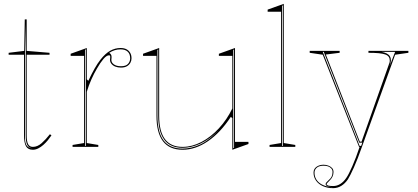

<svg xmlns="http://www.w3.org/2000/svg" viewBox="-20 -765 2177 1000"><path d="M151 15Q126 15 115.5 -3Q105 -21 105 -61V-480H25V-490L106 -500L109 -664H119V-500L238 -490V-480H119V-61Q119 -28 126.5 -14Q134 0 151 0Q175 0 196.5 -19Q218 -38 240 -66L248 -60Q240 -48 229.5 -35Q219 -22 206 -10.5Q193 1 179 8Q165 15 151 15ZM151 7Q130 6 122 -10Q114 -26 114 -61V-640L110 -490V-61Q110 -50 110.5 -40Q111 -30 113 -21.5Q115 -13 119.5 -6.5Q124 0 131 3Q135 5 140 6Q145 7 151 7Z M358 0V-10L418 -20V-474H348V-485L432 -515V-352L440 -344Q457 -380 472.5 -407.5Q488 -435 503 -454Q529 -487 554.5 -501Q580 -515 608 -515Q626 -515 638.5 -508.5Q651 -502 658 -490Q665 -478 665 -461Q665 -449 659 -438Q653 -427 641 -420Q629 -413 610 -413Q594 -413 581 -418Q568 -423 560.5 -432.5Q553 -442 553 -453Q553 -457 553.5 -459.5Q554 -462 554 -465Q554 -468 554 -470Q554 -477 548 -477Q535 -477 518.5 -457.5Q502 -438 485 -408Q470 -383 456 -351.5Q442 -320 432 -287V-20L492 -10V0ZM427 -508 423 -506V-5H427ZM608 -508Q592 -508 577.5 -503.5Q563 -499 549 -490Q555 -486 558 -481Q561 -476 561 -470Q561 -468 561 -465Q561 -462 560.5 -459Q560 -456 560 -453Q560 -439 573.5 -429.5Q587 -420 610 -420Q636 -420 647 -432.5Q658 -445 658 -461Q658 -484 645 -496Q632 -508 608 -508Z M931 15Q863 15 829 -29Q795 -73 795 -162V-474H725V-485L809 -515V-162Q809 -80 839.5 -40Q870 0 931 0Q980 0 1029 -25.5Q1078 -51 1120 -96.5Q1162 -142 1190 -200V-474H1120V-485L1204 -515V-26H1274V-15L1190 15V-150L1182 -156Q1128 -74 1063 -29.5Q998 15 931 15ZM1199 -507 1195 -505V7L1199 5ZM804 -507 800 -505V-163Q800 -75 832.5 -33Q865 9 931 9Q977 9 1024.5 -13.5Q1072 -36 1119 -87Q1072 -39 1024 -17Q976 5 931 5Q867 5 835.5 -37Q804 -79 804 -163Z M1458 -20 1518 -10V0H1384V-10L1444 -20V-704H1374V-715L1458 -745ZM1449 -5H1453V-737L1449 -735Z M1715 215Q1686 215 1663 205Q1640 195 1626.5 176.5Q1613 158 1613 134Q1613 123 1617.5 115.5Q1622 108 1629.5 103Q1637 98 1646 95.5Q1655 93 1665 93Q1678 93 1690 97.5Q1702 102 1709.5 110Q1717 118 1717 131Q1717 144 1711.5 155.5Q1706 167 1695 177Q1688 184 1684.5 188Q1681 192 1681 194Q1681 204 1715 204Q1735 204 1752.5 193Q1770 182 1784 161Q1796 144 1815 100.5Q1834 57 1853 0H1850L1661 -480L1593 -490V-500H1749V-490L1677 -481L1854 -27H1863L2008 -437Q2009 -439 2009.5 -442.5Q2010 -446 2010 -450Q2010 -461 2004.5 -469Q1999 -477 1986 -481.5Q1973 -486 1951.5 -488Q1930 -490 1899 -490V-500H2107V-490L2038 -480L1865 0Q1843 63 1823.5 106.5Q1804 150 1792 169Q1777 191 1757.5 203Q1738 215 1715 215ZM1618 134Q1618 154 1627.5 169.5Q1637 185 1654 194.5Q1671 204 1693 208Q1698 209 1703.5 209.5Q1709 210 1715 210Q1676 208 1676 194Q1676 190 1679.5 185.5Q1683 181 1692 173Q1703 164 1707.5 154Q1712 144 1712 131Q1712 120 1705.5 112.5Q1699 105 1688.5 101.5Q1678 98 1665 98Q1656 98 1647.5 100Q1639 102 1632.5 106.5Q1626 111 1622 118Q1618 125 1618 134ZM1853 -5H1861L1867 -22H1851L1666 -495H1661ZM1967 -495Q1983 -492 1994 -486.5Q2005 -481 2010.5 -472Q2016 -463 2016 -450Q2016 -445 2014 -437Q2012 -429 2009 -420L2038 -495Z"/></svg>

Font: Kalnia Glaze Thin
Style: Regular
Weight: 100
Designer: Frida Medrano
Foundry: Frida Medrano
Version: Version 1.110